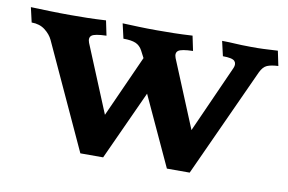

<svg xmlns="http://www.w3.org/2000/svg" viewBox="-55 -523 921 614"><g transform="rotate(10 406.0 -216.5)"><path d="M237 0 80 -341Q72 -358 54.5 -371.5Q37 -385 11 -385L0 -433Q26 -432 61 -431Q96 -430 129 -430Q157 -430 183.5 -430.5Q210 -431 244 -433L254 -385Q216 -384 206.5 -376.5Q197 -369 203 -353L293 -135L383 -335L371 -358Q363 -373 349 -379Q335 -385 309 -385L298 -433Q324 -432 350.5 -431Q377 -430 410 -430Q438 -430 464.5 -430.5Q491 -431 525 -433L535 -385Q497 -384 487.5 -376.5Q478 -369 484 -353L574 -135L672 -354Q678 -368 670.5 -376.5Q663 -385 632 -385L621 -433Q634 -433 644 -432.5Q654 -432 664 -431.5Q674 -431 685.5 -430.5Q697 -430 714 -430Q728 -430 737 -430Q746 -430 755 -430.5Q764 -431 774.5 -431.5Q785 -432 802 -433L812 -385Q789 -384 776 -378.5Q763 -373 754 -354L592 0H518L414 -225L311 0Z"/></g></svg>

Font: Lusitana
Style: Bold
Weight: 700
Designer: Ana Paula Megda
Foundry: Ana Paula Megda
Version: Version 1.000; ttfautohint (v1.1) -l 8 -r 50 -G 200 -x 14 -D